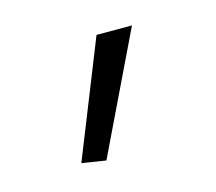

<svg xmlns="http://www.w3.org/2000/svg" viewBox="-45 -851 329 293"><g transform="rotate(-15 119.5 -704.5)"><path d="M54 -616 127 -799H183L92 -610Z"/></g></svg>

Font: Encode Sans Wide
Style: ExtraLight
Weight: 200
Designer: Pablo Impallari, Andres Torresi
Foundry: Pablo Impallari, Andres Torresi
Version: Version 1.000; ttfautohint (v1.00) -l 8 -r 50 -G 200 -x 14 -